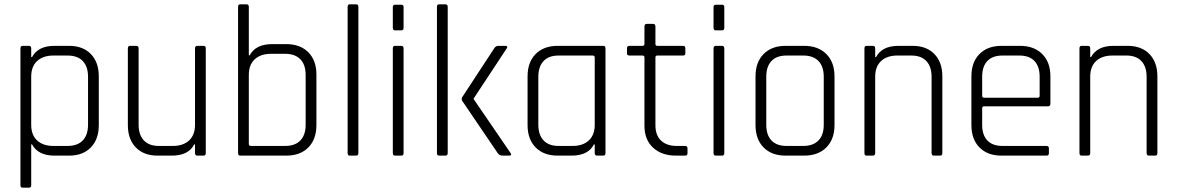

<svg xmlns="http://www.w3.org/2000/svg" viewBox="-20 -723 5467 892"><path d="M114 149H85Q75 149 75 138V-498Q75 -510 85 -510H114Q125 -510 125 -498V-458H129Q157 -510 233 -510H301Q365 -510 402 -472Q439 -434 439 -368V-142Q439 -76 402 -38Q365 0 301 0H233Q157 0 129 -52H125V138Q125 149 114 149ZM228 -45H294Q340 -45 364.5 -70.5Q389 -96 389 -144V-366Q389 -414 364.5 -439.5Q340 -465 294 -465H228Q180 -465 152.5 -439.5Q125 -414 125 -367V-143Q125 -96 152.5 -70.5Q180 -45 228 -45Z M778 0H712Q648 0 611 -38Q574 -76 574 -142V-498Q574 -510 584 -510H613Q624 -510 624 -498V-144Q624 -97 648 -71Q672 -45 718 -45H783Q831 -45 858.5 -70.5Q886 -96 886 -143V-498Q886 -510 897 -510H926Q936 -510 936 -498V-12Q936 0 926 0H897Q886 0 886 -12V-52H882Q856 0 778 0Z M1146 -45H1305Q1351 -45 1375.5 -70.5Q1400 -96 1400 -144V-375Q1400 -422 1375.5 -447.5Q1351 -473 1305 -473H1239Q1191 -473 1163.5 -447.5Q1136 -422 1136 -375V-54Q1136 -45 1146 -45ZM1086 -12V-691Q1086 -703 1096 -703H1125Q1136 -703 1136 -691V-466H1140Q1168 -518 1244 -518H1310Q1375 -518 1412.5 -480Q1450 -442 1450 -377V-142Q1450 -76 1412.5 -38Q1375 0 1310 0H1096Q1086 0 1086 -12Z M1634 0H1605Q1595 0 1595 -12V-691Q1595 -703 1605 -703H1634Q1645 -703 1645 -691V-12Q1645 0 1634 0Z M1805 -594V-690Q1805 -701 1815 -701H1845Q1855 -701 1855 -690V-594Q1855 -582 1845 -582H1815Q1805 -582 1805 -594ZM1805 -12V-498Q1805 -510 1815 -510H1844Q1855 -510 1855 -498V-12Q1855 0 1845 0H1815Q1805 0 1805 -12Z M2297 -510H2328Q2334 -510 2336 -506.5Q2338 -503 2334 -498L2181 -266V-262L2352 -12Q2356 -7 2354 -3.5Q2352 0 2346 0H2315Q2300 0 2292 -12L2127 -255Q2123 -263 2127 -271L2277 -500Q2283 -510 2297 -510ZM2049 0H2020Q2010 0 2010 -12V-691Q2010 -703 2020 -703H2049Q2060 -703 2060 -691V-12Q2060 0 2049 0Z M2635 0H2571Q2506 0 2468.5 -38Q2431 -76 2431 -142V-368Q2431 -434 2468.5 -472Q2506 -510 2571 -510H2783Q2793 -510 2793 -498V-12Q2793 0 2783 0H2754Q2743 0 2743 -12V-52H2739Q2713 0 2635 0ZM2743 -143V-456Q2743 -465 2733 -465H2575Q2529 -465 2505 -439Q2481 -413 2481 -366V-144Q2481 -97 2505 -71Q2529 -45 2575 -45H2640Q2688 -45 2715.5 -70.5Q2743 -96 2743 -143Z M2965 -465H2904Q2893 -465 2893 -475V-499Q2893 -510 2904 -510H2965Q2974 -510 2974 -519V-600Q2974 -612 2985 -612H3014Q3025 -612 3025 -600V-519Q3025 -510 3034 -510H3153Q3164 -510 3164 -499V-475Q3164 -465 3153 -465H3034Q3025 -465 3025 -456V-141Q3025 -95 3051 -70Q3077 -45 3124 -45H3163Q3174 -45 3174 -34V-11Q3174 0 3163 0H3120Q3054 0 3014 -37Q2974 -74 2974 -139V-456Q2974 -465 2965 -465Z M3295 -594V-690Q3295 -701 3305 -701H3335Q3345 -701 3345 -690V-594Q3345 -582 3335 -582H3305Q3295 -582 3295 -594ZM3295 -12V-498Q3295 -510 3305 -510H3334Q3345 -510 3345 -498V-12Q3345 0 3335 0H3305Q3295 0 3295 -12Z M3716 0H3630Q3565 0 3527.5 -38Q3490 -76 3490 -142V-368Q3490 -434 3527.5 -472Q3565 -510 3630 -510H3716Q3781 -510 3819 -472Q3857 -434 3857 -368V-142Q3857 -76 3819 -38Q3781 0 3716 0ZM3634 -45H3712Q3758 -45 3782.5 -70.5Q3807 -96 3807 -143V-367Q3807 -414 3782.5 -439.5Q3758 -465 3712 -465H3634Q3588 -465 3564 -439.5Q3540 -414 3540 -367V-143Q3540 -96 3564 -70.5Q3588 -45 3634 -45Z M4035 0H4006Q3996 0 3996 -12V-498Q3996 -510 4006 -510H4035Q4046 -510 4046 -498V-458H4050Q4078 -510 4154 -510H4220Q4284 -510 4321 -472Q4358 -434 4358 -368V-12Q4358 0 4348 0H4319Q4308 0 4308 -12V-366Q4308 -413 4284 -439Q4260 -465 4214 -465H4149Q4101 -465 4073.5 -439.5Q4046 -414 4046 -367V-12Q4046 0 4035 0Z M4842 0H4633Q4568 0 4530.5 -38Q4493 -76 4493 -142V-368Q4493 -434 4530.5 -472Q4568 -510 4633 -510H4719Q4784 -510 4822 -472Q4860 -434 4860 -368V-241Q4860 -229 4848 -229H4552Q4543 -229 4543 -220V-143Q4543 -96 4567 -70.5Q4591 -45 4637 -45H4842Q4853 -45 4853 -34V-11Q4853 0 4842 0ZM4552 -269H4801Q4810 -269 4810 -278V-367Q4810 -414 4786 -439.5Q4762 -465 4716 -465H4637Q4591 -465 4567 -439.5Q4543 -414 4543 -367V-278Q4543 -269 4552 -269Z M5034 0H5005Q4995 0 4995 -12V-498Q4995 -510 5005 -510H5034Q5045 -510 5045 -498V-458H5049Q5077 -510 5153 -510H5219Q5283 -510 5320 -472Q5357 -434 5357 -368V-12Q5357 0 5347 0H5318Q5307 0 5307 -12V-366Q5307 -413 5283 -439Q5259 -465 5213 -465H5148Q5100 -465 5072.5 -439.5Q5045 -414 5045 -367V-12Q5045 0 5034 0Z"/></svg>

Font: Rajdhani
Style: Regular
Weight: 400
Designer: Satya Rajpurohit, Jyotish Sonowal
Foundry: Indian Type Foundry
Version: Version 1.201;PS 1.0;hotconv 1.0.78;makeotf.lib2.5.61930; tt